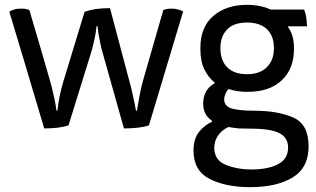

<svg xmlns="http://www.w3.org/2000/svg" viewBox="-20 -522 1310 795"><path d="M543 -63.5Q538.1 -92.8 530.3 -126Q523.4 -160.2 516.6 -182.6Q490.2 -284.2 435.5 -488.3Q401.4 -488.3 376 -484.4Q350.6 -480.5 330.1 -472.7Q300.8 -376 241.2 -180.7Q234.4 -158.2 227.5 -126Q220.7 -93.8 217.8 -63.5Q216.8 -63.5 213.9 -63.5Q210 -95.7 202.1 -127.9Q195.3 -160.2 185.5 -193.4Q158.2 -289.1 101.6 -480.5Q97.7 -482.4 88.9 -484.4Q80.1 -486.3 67.4 -486.3Q48.8 -486.3 38.1 -482.4Q26.4 -479.5 18.6 -473.6Q67.4 -312.5 163.1 9.8Q192.4 9.8 217.8 6.8Q243.2 3.9 263.7 -2.9Q293.9 -98.6 352.5 -289.1Q362.3 -318.4 369.1 -350.6Q377 -382.8 379.9 -414.1Q380.9 -414.1 383.8 -414.1Q386.7 -382.8 393.6 -351.6Q399.4 -320.3 408.2 -292Q436.5 -191.4 493.2 9.8Q523.4 9.8 549.8 6.8Q576.2 3.9 596.7 -2.9Q643.6 -160.2 738.3 -474.6Q729.5 -479.5 717.8 -482.4Q707 -486.3 691.4 -486.3Q677.7 -486.3 668.9 -484.4Q661.1 -482.4 656.2 -480.5Q628.9 -384.8 574.2 -195.3Q565.4 -166 558.6 -129.9Q551.8 -94.7 546.9 -63.5Q545.9 -63.5 543 -63.5Z M1003.9 -141.6Q1096.7 -141.6 1146.5 -189.5Q1197.3 -236.3 1197.3 -320.3Q1197.3 -352.5 1190.4 -374Q1183.6 -395.5 1172.9 -409.2Q1172.9 -410.2 1172.9 -413.1Q1192.4 -413.1 1251 -413.1Q1251 -430.7 1248 -450.2Q1245.1 -468.8 1239.3 -482.4Q1193.4 -482.4 1100.6 -482.4Q1080.1 -492.2 1054.7 -497.1Q1030.3 -502 1002.9 -502Q917 -502 863.3 -456.1Q809.6 -410.2 809.6 -322.3Q809.6 -267.6 826.2 -234.4Q842.8 -201.2 868.2 -180.7Q868.2 -179.7 868.2 -176.8Q844.7 -164.1 833 -142.6Q821.3 -121.1 821.3 -93.8Q821.3 -70.3 830.1 -51.8Q839.8 -34.2 857.4 -22.5Q857.4 -20.5 857.4 -17.6Q828.1 -4.9 804.7 23.4Q781.2 52.7 781.2 101.6Q781.2 184.6 847.7 218.8Q915 252.9 1014.6 252.9Q1126 252.9 1191.4 212.9Q1257.8 172.9 1257.8 84Q1257.8 -7.8 1194.3 -35.2Q1130.9 -63.5 1033.2 -63.5Q973.6 -63.5 940.4 -72.3Q908.2 -82 908.2 -110.4Q908.2 -120.1 913.1 -132.8Q918 -145.5 926.8 -153.3Q944.3 -147.5 963.9 -144.5Q984.4 -141.6 1003.9 -141.6ZM1016.6 10.7Q1103.5 10.7 1138.7 30.3Q1172.9 48.8 1172.9 88.9Q1172.9 136.7 1130.9 158.2Q1088.9 179.7 1021.5 179.7Q961.9 179.7 914.1 160.2Q867.2 140.6 867.2 89.8Q867.2 62.5 882.8 39.1Q898.4 16.6 925.8 3.9Q948.2 7.8 969.7 9.8Q990.2 10.7 1016.6 10.7ZM892.6 -323.2Q892.6 -372.1 920.9 -400.4Q948.2 -428.7 1002.9 -428.7Q1055.7 -428.7 1085 -401.4Q1114.3 -373 1114.3 -323.2Q1114.3 -272.5 1085 -244.1Q1056.6 -214.8 1002.9 -214.8Q949.2 -214.8 920.9 -243.2Q892.6 -271.5 892.6 -323.2Z"/></svg>

Font: cl
Style: Regular
Weight: 400
Designer: Mitja Miklavcic
Version: Version 1.0